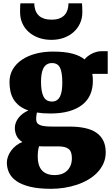

<svg xmlns="http://www.w3.org/2000/svg" viewBox="-20 -886 683 1175"><path d="M22 109.4Q22 90.3 29.1 71.3Q36.1 52.2 48.6 35.4Q61 18.6 78.4 4.9Q95.7 -8.8 116.7 -17.1Q91.8 -32.7 81.3 -55.2Q70.8 -77.6 70.8 -103.5Q70.8 -118.7 76.4 -134.3Q82 -149.9 92.8 -164.1Q103.5 -178.2 118.9 -189.9Q134.3 -201.7 153.8 -210Q120.6 -221.2 98.4 -238.8Q76.2 -256.3 62.7 -278.8Q49.3 -301.3 43.7 -328.1Q38.1 -355 38.1 -384.3Q38.1 -427.7 58.6 -462.4Q79.1 -497.1 115 -521Q150.9 -544.9 199.2 -557.6Q247.6 -570.3 303.2 -570.3H303.7Q375.5 -570.3 422.6 -557.9Q469.7 -545.4 497.6 -522.5Q503.9 -531.2 514.9 -540Q525.9 -548.8 539.6 -556.2Q553.2 -563.5 569.1 -568.1Q585 -572.8 601.6 -572.8H639.2V-434.1H544.9Q546.9 -423.8 547.6 -412.8Q548.3 -401.9 548.3 -390.6Q548.3 -345.7 533 -309.1Q517.6 -272.5 485.4 -246.3Q453.1 -220.2 404.1 -205.8Q355 -191.4 288.1 -191.4H287.6Q241.2 -191.4 205.6 -197.3Q203.1 -185.5 202.1 -174.1Q201.2 -162.6 201.2 -158.7Q201.2 -144.5 206.3 -135.5Q211.4 -126.5 223.6 -121.1Q235.8 -115.7 256.1 -113.5Q276.4 -111.3 307.1 -111.3H404.8Q458.5 -111.3 500 -102.3Q541.5 -93.3 569.6 -74Q597.7 -54.7 612.3 -24.9Q627 4.9 627 46.4Q627 83 613.3 113.8Q599.6 144.5 575.9 169.4Q552.2 194.3 520.3 213.1Q488.3 231.9 451.2 244.4Q414.1 256.8 373.5 263.2Q333 269.5 292.5 269.5H292Q215.8 269.5 164.1 256.8Q112.3 244.1 80.8 222.2Q49.3 200.2 35.6 171.1Q22 142.1 22 109.4ZM298.3 -264.6Q316.4 -264.6 328.6 -273.2Q340.8 -281.7 348.1 -297.1Q355.5 -312.5 358.4 -334Q361.3 -355.5 361.3 -380.9Q361.3 -443.4 347.2 -471.7Q333 -500 298.8 -500H298.3Q279.3 -500 266.4 -491.7Q253.4 -483.4 245.6 -468.3Q237.8 -453.1 234.4 -432.1Q231 -411.1 231 -385.7Q231 -324.7 246.6 -294.7Q262.2 -264.6 297.9 -264.6ZM219.2 8.8Q215.3 20 213.1 36.1Q210.9 52.2 210.9 74.2Q210.9 99.1 216.8 119.6Q222.7 140.1 235.1 154.8Q247.6 169.4 267.6 177.5Q287.6 185.5 315.4 185.5H316.4Q335.9 185.5 354.5 179.7Q373 173.8 387.7 161.1Q402.3 148.4 411.1 128.7Q419.9 108.9 419.9 81.5Q419.9 41 399.7 25.4Q379.4 9.8 336.9 9.8H241.7Q235.8 9.8 230.2 9.5Q224.6 9.3 219.2 8.8ZM294.9 -642.1Q251.5 -642.1 216.1 -655Q180.7 -668 155.5 -690.4Q130.4 -712.9 116.7 -743.7Q103 -774.4 103 -810.1Q103 -816.9 103 -825Q103 -833 103.3 -840.8Q103.5 -848.6 103.8 -855.2Q104 -861.8 105 -865.7H189.9Q189.9 -860.4 190.4 -854.5Q190.9 -848.6 191.9 -842.8Q194.3 -827.6 200.7 -813.7Q207 -799.8 219.2 -789.1Q231.4 -778.3 250.2 -772Q269 -765.6 295.9 -765.6Q322.3 -765.6 340.3 -772Q358.4 -778.3 370.1 -788.8Q381.8 -799.3 388.2 -813.2Q394.5 -827.1 397 -842.3Q397.9 -848.6 398.4 -854.5Q398.9 -860.4 398.9 -865.7H481.9Q481.9 -861.8 482.4 -855.2Q482.9 -848.6 483.2 -840.8Q483.4 -833 483.6 -825Q483.9 -816.9 483.9 -810.5Q483.9 -774.4 470 -743.7Q456.1 -712.9 430.9 -690.2Q405.8 -667.5 371.1 -654.8Q336.4 -642.1 294.9 -642.1Z"/></svg>

Font: Merriweather UltraBold
Style: Regular
Weight: 900
Designer: Eben Sorkin ( sorkintype@gmail.com )
Foundry: Eben Sorkin
Version: Version 1.570; ttfautohint (v1.3) -l 8 -r 32 -G 0 -x 0 -H 60